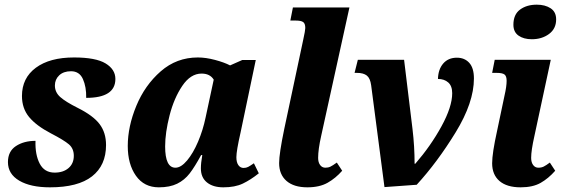

<svg xmlns="http://www.w3.org/2000/svg" viewBox="-20 -792 2412 822"><path d="M14 -98Q14 -144 48 -166.5Q82 -189 132 -189Q130 -130 150 -91.5Q170 -53 214 -53Q251 -53 273.5 -72.5Q296 -92 296 -125Q296 -156 275 -174Q254 -192 198 -221Q135 -254 104.5 -291Q74 -328 74 -381Q74 -458 133.5 -502Q193 -546 297 -546Q390 -546 432 -520.5Q474 -495 474 -454Q474 -373 349 -373Q350 -420 335 -453.5Q320 -487 284 -487Q252 -487 233.5 -469.5Q215 -452 215 -426Q215 -397 238 -376.5Q261 -356 313 -330Q379 -297 406.5 -260.5Q434 -224 434 -171Q434 -84 374 -37Q314 10 194 10Q111 10 62.5 -18.5Q14 -47 14 -98Z M527 -167Q527 -250 563.5 -338.5Q600 -427 668 -486.5Q736 -546 827 -546Q861 -546 900.5 -535.5Q940 -525 965 -512L1017 -535H1075L1010 -225Q992 -146 992 -119Q992 -97 1000.5 -85Q1009 -73 1023 -73Q1034 -73 1042.5 -77.5Q1051 -82 1067 -93L1088 -50Q1053 -22 1019.5 -6Q986 10 936 10Q892 10 866 -11Q840 -32 840 -71Q840 -94 846 -128H841Q814 -78 792 -49.5Q770 -21 738.5 -5.5Q707 10 660 10Q597 10 562 -39.5Q527 -89 527 -167ZM860 -288 895 -451Q879 -477 843 -477Q796 -477 760.5 -424.5Q725 -372 706 -298Q687 -224 687 -165Q687 -74 731 -74Q755 -74 781 -105Q807 -136 828 -185.5Q849 -235 860 -288Z M1175 -94Q1175 -134 1197 -240L1278 -621Q1287 -662 1287 -672Q1287 -691 1278 -697.5Q1269 -704 1246 -704H1223L1234 -760H1476L1355 -210Q1342 -152 1342 -116Q1342 -97 1350.5 -85.5Q1359 -74 1373 -74Q1385 -74 1394.5 -78.5Q1404 -83 1422 -96L1445 -61Q1417 -29 1382.5 -9.5Q1348 10 1296 10Q1238 10 1206.5 -17.5Q1175 -45 1175 -94Z M1569 -427Q1565 -457 1550.5 -468.5Q1536 -480 1508 -480H1498L1512 -536H1710L1746 -240Q1755 -165 1755 -91H1758Q1824 -167 1870 -251Q1916 -335 1916 -393Q1916 -424 1899 -439Q1882 -454 1855 -454Q1856 -495 1877.5 -520Q1899 -545 1936 -545Q1969 -545 1989 -523Q2009 -501 2009 -456Q2009 -353 1930.5 -225Q1852 -97 1764 -1L1626 9Z M2178 -686Q2178 -730 2206.5 -751Q2235 -772 2278 -772Q2314 -772 2337.5 -756.5Q2361 -741 2361 -709Q2361 -669 2330.5 -646.5Q2300 -624 2257 -624Q2222 -624 2200 -639.5Q2178 -655 2178 -686ZM2087 -93Q2087 -136 2108 -231L2140 -383Q2149 -422 2149 -446Q2149 -466 2140 -473Q2131 -480 2106 -480H2087L2098 -536H2338L2268 -210Q2254 -148 2254 -116Q2254 -97 2262.5 -85.5Q2271 -74 2285 -74Q2298 -74 2308 -79Q2318 -84 2334 -96L2357 -61Q2328 -28 2294.5 -9Q2261 10 2209 10Q2150 10 2118.5 -17Q2087 -44 2087 -93Z"/></svg>

Font: Noto Serif NarrowExtraBold
Style: Italic
Weight: 800
Width: 4
Italic angle: -12°
Designer: Monotype Design Team
Foundry: Monotype Imaging Inc.
Version: Version 1.001